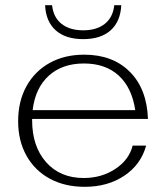

<svg xmlns="http://www.w3.org/2000/svg" viewBox="-20 -711 641 741"><path d="M492 -149H544Q524 -76 460 -33Q396 10 307 10Q230 10 172 -21.5Q114 -53 82 -110.5Q50 -168 50 -243Q50 -320 82 -378Q114 -436 171.5 -468Q229 -500 305 -500Q415 -500 481 -434Q547 -368 551 -252H104V-247Q104 -146 158 -85Q212 -24 303 -24Q372 -24 425 -59Q478 -94 492 -149ZM106 -286H502Q489 -373 438 -419.5Q387 -466 304 -466Q220 -466 168 -418.5Q116 -371 106 -286ZM154 -691H181Q186 -644 217.5 -619Q249 -594 301 -594Q353 -594 384.5 -619Q416 -644 421 -691H448Q445 -628 407 -594Q369 -560 301 -560Q233 -560 195 -594Q157 -628 154 -691Z"/></svg>

Font: Fahkwang ExtraLight
Style: Regular
Weight: 275
Designer: Suppakit Chalermlarp | Katatrad Co.,Ltd.
Foundry: Cadson Demak Co.,Ltd.
Version: Version 1.000; ttfautohint (v1.6)